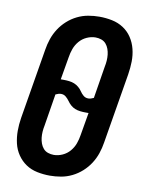

<svg xmlns="http://www.w3.org/2000/svg" viewBox="-85 -804 669 873"><g transform="rotate(10 250.0 -367.5)"><path d="M206 8Q176 8 147 2Q118 -4 95 -19.5Q72 -35 56 -58.5Q40 -82 33.5 -110Q27 -138 27 -167.5Q27 -197 32 -228L86 -552Q90 -578 98.5 -603Q107 -628 121.5 -650.5Q136 -673 156.5 -691.5Q177 -710 201.5 -722Q226 -734 252 -738.5Q278 -743 303 -743Q333 -743 362 -737Q391 -731 414.5 -715.5Q438 -700 453.5 -676.5Q469 -653 476 -625Q483 -597 482.5 -567.5Q482 -538 477 -507L423 -183Q419 -157 410.5 -132Q402 -107 387.5 -84.5Q373 -62 352.5 -43.5Q332 -25 307.5 -13Q283 -1 257 3.5Q231 8 206 8ZM317 -368Q323 -368 329.5 -370Q336 -372 342 -375L366 -523Q369 -537 370 -551.5Q371 -566 369.5 -579.5Q368 -593 363.5 -605.5Q359 -618 350.5 -628Q342 -638 329 -642.5Q316 -647 302 -647Q282 -647 262 -638Q242 -629 228 -612.5Q214 -596 207 -576.5Q200 -557 197 -537L179 -432H192Q205 -432 218 -430.5Q231 -429 242 -424.5Q253 -420 262.5 -412Q272 -404 278.5 -394Q285 -384 294.5 -376Q304 -368 317 -368ZM207 -88Q227 -88 247 -97Q267 -106 281 -122.5Q295 -139 302 -158.5Q309 -178 312 -198L330 -303H317Q304 -303 291 -304.5Q278 -306 267 -310.5Q256 -315 247 -323Q238 -331 231 -341Q224 -351 214.5 -359Q205 -367 192 -367Q186 -367 179.5 -365Q173 -363 167 -360L143 -212Q140 -198 139 -183.5Q138 -169 139.5 -155.5Q141 -142 145.5 -129.5Q150 -117 158.5 -107Q167 -97 180 -92.5Q193 -88 207 -88Z"/></g></svg>

Font: Iosevka SS18
Style: Bold Italic
Weight: 700
Italic angle: -9°
Monospace: yes
Designer: Belleve Invis
Foundry: Belleve Invis
Version: Version 25.1.1; ttfautohint (v1.8.4)